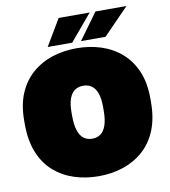

<svg xmlns="http://www.w3.org/2000/svg" viewBox="-97 -982 954 1079"><g transform="rotate(-10 380.0 -442.5)"><path d="M380 15Q306 15 241 -6Q176 -27 126 -70.5Q76 -114 48 -182.5Q20 -251 20 -345V-365Q20 -455 48 -520.5Q76 -586 126 -629.5Q176 -673 241 -694Q306 -715 380 -715Q454 -715 519 -694Q584 -673 634 -629.5Q684 -586 712 -520.5Q740 -455 740 -365V-345Q740 -252 712 -184Q684 -116 634 -72Q584 -28 519 -6.5Q454 15 380 15ZM380 -199Q408 -199 428 -213.5Q448 -228 459 -260.5Q470 -293 470 -345V-365Q470 -413 459 -443Q448 -473 428 -487Q408 -501 380 -501Q352 -501 332 -487Q312 -473 301 -443Q290 -413 290 -365V-345Q290 -293 301 -260.5Q312 -228 332 -213.5Q352 -199 380 -199ZM222 -750 311 -900H488L362 -750ZM412 -750 521 -900H698L552 -750Z"/></g></svg>

Font: Golos Text Black
Style: Regular
Weight: 900
Designer: A.Korolkova, Vitaly Kuzmin
Foundry: ParaType Ltd
Version: Version 2.004